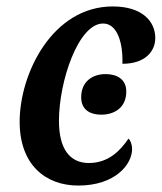

<svg xmlns="http://www.w3.org/2000/svg" viewBox="-20 -566 502 596"><path d="M223 10C338 10 390 -56 390 -103C390 -118 385 -130 379 -136C354 -99 317 -60 256 -60C195 -60 163 -106 163 -191C163 -313 223 -493 300 -493C343 -493 362 -436 360 -368C431 -368 462 -407 462 -448C462 -500 421 -546 330 -546C143 -546 41 -338 41 -188C41 -55 121 10 223 10ZM294 -210C333 -210 372 -230 372 -282C372 -320 343 -336 308 -336C267 -336 232 -313 232 -264C232 -226 259 -210 294 -210Z"/></svg>

Font: Noto Serif Condensed SemiBold
Style: Italic
Weight: 600
Width: 3
Italic angle: -12°
Designer: Monotype Design Team
Foundry: Monotype Imaging Inc.
Version: Version 2.014